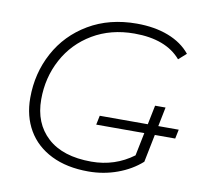

<svg xmlns="http://www.w3.org/2000/svg" viewBox="-79 -793 962 885"><g transform="rotate(10 402.5 -350.0)"><path d="M743 -608 707 -576Q637 -658 489 -658Q379 -658 294.5 -608Q210 -558 164 -472.5Q118 -387 118 -285Q118 -173 189.5 -107.5Q261 -42 395 -42Q505 -42 591 -106L640 -347H689L636 -84Q589 -42 524.5 -18.5Q460 5 389 5Q288 5 215.5 -31Q143 -67 105 -132Q67 -197 67 -283Q67 -398 119 -494.5Q171 -591 267.5 -648Q364 -705 492 -705Q576 -705 640.5 -680Q705 -655 743 -608ZM396.8 -257H766.5L757.6 -214H387.9Z"/></g></svg>

Font: Idrija
Style: Italic
Weight: 300
Italic angle: -11.3°
Designer: Julieta Ulanovsky
Foundry: Julieta Ulanovsky
Version: Version 7.200